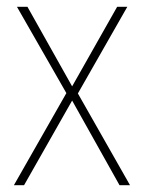

<svg xmlns="http://www.w3.org/2000/svg" viewBox="-20 -547 426 567"><path d="M176 -272 21 0H51L193 -250L333 0H364L210 -271L356 -527H326L193 -292L61 -527H30Z"/></svg>

Font: Noto Sans Oriya Cond Thin
Style: Regular
Weight: 100
Width: 3
Designer: Amélie Bonet and Sol Matas
Foundry: Google LLC
Version: Version 2.006